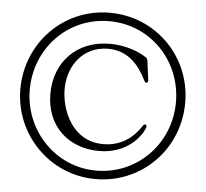

<svg xmlns="http://www.w3.org/2000/svg" viewBox="-53 -793 922 861"><g transform="rotate(5 408.0 -362.5)"><path d="M407.7 11.4C615.8 11.4 779.1 -155.2 778.8 -364.7C778.8 -572.8 614 -737.2 407.7 -737.2C197.8 -737.2 36.9 -567.8 36.9 -361.5C37.3 -157.7 200.3 11.4 407.7 11.4ZM79.2 -362.6C79.2 -549 221.9 -699.2 407.7 -699.2C594.1 -699.6 737.2 -549.4 737.2 -362.6C737.2 -175.4 590.9 -26.6 407.7 -26.6C223 -26.3 79.2 -179.7 79.2 -362.6ZM172.9 -352.3C172.9 -206.7 274.5 -115.4 412.3 -115.4C541.2 -115.4 599.4 -201 612.9 -234.4C614.7 -239 615.1 -240.8 615.1 -243.6C615.1 -250.7 611.2 -251.8 608.3 -251.8C604.4 -251.8 601.2 -249.6 598 -244.3C562.5 -189.3 507.5 -147.7 428.3 -147.7C287.6 -147.7 234.7 -286.2 234.7 -378.9C234.7 -484.7 301.8 -575.6 414.1 -575.6C508.2 -575.6 557.2 -508.2 586.3 -449.6C589.8 -442.1 593 -438.6 596.9 -438.6C601.9 -438.6 604.8 -443.2 604.8 -449.2C604.8 -455.3 600.1 -485.1 593.8 -535.5C592.3 -546.9 589.1 -549.7 578.5 -556.1C548.7 -574.9 491.5 -598.4 419.7 -598.4C272.4 -598.4 172.9 -496.8 172.9 -352.3Z"/></g></svg>

Font: Margiela Serif Text
Style: Regular
Weight: 400
Designer: Andreas Faust, Stefan Endress
Version: Version 1.002;FEAKit 1.0